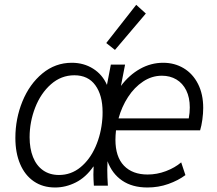

<svg xmlns="http://www.w3.org/2000/svg" viewBox="-20 -790 923 817"><path d="M45.4 -203.1Q45.4 -284.7 75.4 -358.4Q105.5 -432.1 160.4 -477.5Q215.3 -522.9 285.6 -522.9Q336.4 -522.9 376.2 -497.8Q416 -472.7 435.1 -428.7L451.7 -515.1H512.2L494.6 -424.3Q529.3 -470.7 575.7 -496.8Q622.1 -522.9 674.3 -522.9Q722.7 -522.9 761.5 -499.8Q800.3 -476.6 822.5 -433.1Q844.7 -389.6 844.7 -330.6Q844.7 -308.1 841.1 -281.2Q837.4 -254.4 831.5 -235.4H473.6Q471.2 -212.4 471.2 -195.3Q471.2 -123 507.3 -85.2Q543.5 -47.4 608.4 -47.4Q647.9 -47.4 686 -61.8Q724.1 -76.2 751 -99.1L769 -44.9Q738.3 -22 696.3 -7.1Q654.3 7.8 607.4 7.8Q543 7.8 500 -21.5Q457 -50.8 437.5 -104Q436.5 -79.6 436.5 -66.4Q436.5 -37.6 439 0H379.4Q377.4 -29.3 377.4 -47.4Q377.4 -57.6 378.4 -81.1H377Q345.2 -35.2 302.5 -13.7Q259.8 7.8 214.4 7.8Q162.1 7.8 124 -18.3Q85.9 -44.4 65.7 -92Q45.4 -139.6 45.4 -203.1ZM415.5 -284.2Q416.5 -293.9 416.5 -313Q416.5 -384.8 385.7 -427.2Q355 -469.7 296.4 -469.7Q240.2 -469.7 196.8 -431.4Q153.3 -393.1 129.6 -332Q106 -271 106 -206.1Q106 -158.2 120.4 -121.8Q134.8 -85.4 163.1 -65.4Q191.4 -45.4 231 -45.4Q282.2 -45.4 322.3 -78.1Q362.3 -110.8 386.5 -165.5Q410.6 -220.2 415.5 -284.2ZM783.2 -286.1Q787.6 -310.5 787.6 -332.5Q787.6 -375 772.5 -405.5Q757.3 -436 730.5 -451.9Q703.6 -467.8 668.9 -467.8Q626 -467.8 588.9 -443.1Q551.8 -418.5 524.9 -377.2Q498 -335.9 484.4 -286.1ZM432.1 -606.9 559.6 -769.5 600.6 -732.4 469.2 -577.6Z"/></svg>

Font: Reddit Sans Chocolate Light
Style: Italic
Weight: 300
Italic angle: -11.25°
Designer: Stephen Hutchings
Version: Version 1.013